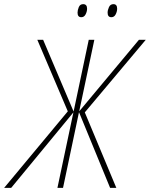

<svg xmlns="http://www.w3.org/2000/svg" viewBox="-69 -906 723 926"><path d="M351 -864Q351 -886 332 -886Q317 -886 311 -871.5Q305 -857 305 -845Q305 -823 323 -823Q337 -823 344 -837Q351 -851 351 -864ZM496 -864Q496 -886 478 -886Q463 -886 456.5 -871.5Q450 -857 450 -845Q450 -823 468 -823Q482 -823 489 -837Q496 -851 496 -864ZM-15 0 285 -364 208 0H235L312 -365L462 0H492L340 -364L634 -714H601L313 -369L386 -714H359L286 -368L139 -714H111L258 -369L-49 0Z"/></svg>

Font: Noto Sans Display SemiCondensed Thin
Style: Italic
Weight: 250
Width: 4
Designer: Monotype Design team
Foundry: Monotype Imaging Inc.
Version: 1.000